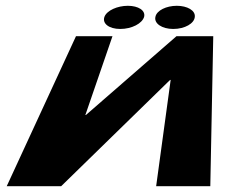

<svg xmlns="http://www.w3.org/2000/svg" viewBox="-20 -644 790 663"><path d="M421.5 -624C457.5 -624 483 -608 477.7 -586C471.2 -563 435.2 -544 395.2 -544C356.2 -544 332.2 -563 340.7 -586C349 -608 385.5 -624 421.5 -624ZM590.5 -624C626.5 -624 655 -608 652.7 -586C651.2 -563 618.2 -544 578.2 -544C539.2 -544 511.2 -563 516.7 -586C521 -608 554.5 -624 590.5 -624ZM519.2 -1H706.2L716.4 -519H589.4L276.8 -247H274.8L368.4 -519H242.4L3.2 -1H191.2L567.3 -368H569.3Z"/></svg>

Font: Hussar Milosc
Style: Obl
Weight: 700
Foundry: Cannot Into Space Fonts
Version: Version 1.02